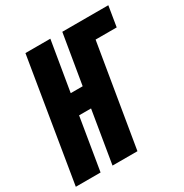

<svg xmlns="http://www.w3.org/2000/svg" viewBox="-170 -868 959 1001"><g transform="rotate(-30 310.0 -367.5)"><path d="M0 0H149L201 -314H273L221 0H371L473 -613H600L620 -735H343L293 -436H221L271 -735H121Z"/></g></svg>

Font: Iosevka Sparkle Heavy Oblique
Style: Regular
Weight: 900
Italic angle: -9°
Designer: Belleve Invis
Foundry: Belleve Invis
Version: Version 4.5.0; ttfautohint (v1.8.3)